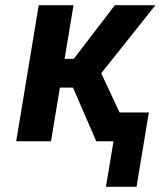

<svg xmlns="http://www.w3.org/2000/svg" viewBox="-20 -540 640 734"><path d="M385 174 414 0H348L259 -205H209L175 0H42L128 -520H261L227 -315H262L419 -520H574L367 -260L437 -110H549L502 174Z"/></svg>

Font: Iosevka Aile Extrabold Oblique
Style: Regular
Weight: 800
Italic angle: -9°
Designer: Belleve Invis
Foundry: Belleve Invis
Version: Version 31.1.0; ttfautohint (v1.8.4)